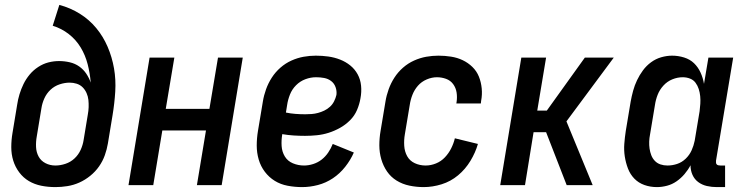

<svg xmlns="http://www.w3.org/2000/svg" viewBox="-20 -755 3040 783"><path d="M206 8Q176 8 148.5 2.5Q121 -3 98 -16.5Q75 -30 58.5 -52Q42 -74 34 -100Q26 -126 26 -155Q26 -184 31 -213L50 -328Q53 -349 59.5 -370.5Q66 -392 76 -412.5Q86 -433 101 -451Q116 -469 136 -482Q156 -495 177.5 -500.5Q199 -506 221 -506Q243 -506 264.5 -501Q286 -496 303 -484Q320 -472 331.5 -455Q343 -438 350 -418Q347 -456 337.5 -493Q328 -530 309 -561.5Q290 -593 260.5 -616Q231 -639 195 -650L222 -735Q267 -723 305.5 -699Q344 -675 372.5 -640.5Q401 -606 419 -564Q437 -522 445 -476Q453 -430 450 -381.5Q447 -333 439 -285L420 -170Q416 -146 407.5 -122Q399 -98 384 -76.5Q369 -55 348 -38Q327 -21 303.5 -10.5Q280 0 255 4Q230 8 206 8ZM206 -80Q226 -80 247 -87Q268 -94 284 -109Q300 -124 309 -144Q318 -164 321 -184L338 -287Q341 -303 341.5 -318Q342 -333 340.5 -347.5Q339 -362 333 -375.5Q327 -389 317 -399Q307 -409 293 -413.5Q279 -418 264 -418Q244 -418 223 -411Q202 -404 186 -389Q170 -374 161 -354Q152 -334 149 -314L130 -199Q126 -177 127 -155.5Q128 -134 137.5 -116.5Q147 -99 165.5 -89.5Q184 -80 206 -80Z M504 0 590 -520H691L656 -311H834L869 -520H970L884 0H783L820 -223H642L605 0Z M1212 8Q1182 8 1153 2.5Q1124 -3 1100.5 -17.5Q1077 -32 1060 -54.5Q1043 -77 1035 -104.5Q1027 -132 1027 -161.5Q1027 -191 1032 -221L1052 -341Q1056 -366 1065 -391Q1074 -416 1088.5 -438.5Q1103 -461 1123.5 -479Q1144 -497 1168.5 -508Q1193 -519 1218 -523.5Q1243 -528 1268 -528Q1294 -528 1319 -524.5Q1344 -521 1367 -512Q1390 -503 1408.5 -488Q1427 -473 1438.5 -452Q1450 -431 1452.5 -405.5Q1455 -380 1450 -354Q1446 -330 1436 -306.5Q1426 -283 1407.5 -264.5Q1389 -246 1366.5 -233.5Q1344 -221 1320.5 -213.5Q1297 -206 1272.5 -203.5Q1248 -201 1224 -201Q1201 -201 1177.5 -202.5Q1154 -204 1131 -208V-207Q1127 -183 1128.5 -159.5Q1130 -136 1141.5 -117Q1153 -98 1174.5 -89Q1196 -80 1220 -80Q1238 -80 1257 -86Q1276 -92 1291.5 -104Q1307 -116 1318.5 -133Q1330 -150 1337 -168L1423 -133Q1410 -103 1388 -75Q1366 -47 1337.5 -28Q1309 -9 1276.5 -0.5Q1244 8 1212 8ZM1225 -289Q1238 -289 1251 -290Q1264 -291 1277 -294.5Q1290 -298 1302.5 -304Q1315 -310 1325.5 -319.5Q1336 -329 1342.5 -342Q1349 -355 1352 -368Q1354 -384 1348.5 -399.5Q1343 -415 1330.5 -424.5Q1318 -434 1302 -437Q1286 -440 1269 -440Q1247 -440 1225.5 -432Q1204 -424 1187.5 -407.5Q1171 -391 1162.5 -369.5Q1154 -348 1151 -327L1146 -296Q1165 -292 1185 -290.5Q1205 -289 1225 -289Z M1708 8Q1678 8 1649.5 2Q1621 -4 1597.5 -18.5Q1574 -33 1558.5 -55.5Q1543 -78 1535 -105.5Q1527 -133 1527 -162.5Q1527 -192 1532 -221L1552 -341Q1556 -366 1565 -391Q1574 -416 1588.5 -438.5Q1603 -461 1623.5 -479Q1644 -497 1668.5 -508Q1693 -519 1718 -523.5Q1743 -528 1768 -528Q1794 -528 1819.5 -524Q1845 -520 1867 -509.5Q1889 -499 1906.5 -482Q1924 -465 1933 -442.5Q1942 -420 1944.5 -394.5Q1947 -369 1942 -343L1941 -333H1841L1842 -339Q1845 -359 1842 -378Q1839 -397 1828 -412Q1817 -427 1799 -433.5Q1781 -440 1762 -440Q1741 -440 1720 -431Q1699 -422 1684.5 -405.5Q1670 -389 1662 -368.5Q1654 -348 1651 -327L1631 -207Q1627 -184 1628.5 -160.5Q1630 -137 1640.5 -118Q1651 -99 1671.5 -89.5Q1692 -80 1716 -80Q1737 -80 1758 -88.5Q1779 -97 1794.5 -113.5Q1810 -130 1820 -150Q1830 -170 1835 -191L1929 -168Q1919 -133 1898.5 -99Q1878 -65 1848 -40Q1818 -15 1781 -3.5Q1744 8 1708 8Z M2291 0 2207 -216H2156L2121 0H2020L2106 -520H2207L2171 -304H2210L2365 -520H2483L2290 -260L2397 0Z M2659 8Q2632 8 2608 -0.5Q2584 -9 2567 -26.5Q2550 -44 2541 -67.5Q2532 -91 2528 -116.5Q2524 -142 2526 -168.5Q2528 -195 2532 -221L2552 -341Q2556 -363 2562 -385Q2568 -407 2578 -428Q2588 -449 2602 -468Q2616 -487 2635 -501Q2654 -515 2676.5 -521.5Q2699 -528 2721 -528Q2746 -528 2770 -520.5Q2794 -513 2810.5 -497Q2827 -481 2837 -459Q2847 -437 2851 -413L2869 -520H2970L2900 -100Q2900 -96 2900 -92Q2900 -88 2902.5 -85Q2905 -82 2909 -81Q2913 -80 2918 -80H2937V8H2903Q2882 8 2862.5 3.5Q2843 -1 2827.5 -12.5Q2812 -24 2804 -42Q2796 -60 2796 -81Q2786 -62 2771.5 -45Q2757 -28 2739 -15.5Q2721 -3 2700 2.5Q2679 8 2659 8ZM2702 -80Q2722 -80 2741.5 -86.5Q2761 -93 2776.5 -108Q2792 -123 2800.5 -142Q2809 -161 2813 -181L2833 -301Q2835 -316 2836 -332Q2837 -348 2835.5 -363Q2834 -378 2829.5 -392Q2825 -406 2816.5 -417.5Q2808 -429 2794 -434.5Q2780 -440 2764 -440Q2743 -440 2722 -431.5Q2701 -423 2685.5 -406Q2670 -389 2662 -368.5Q2654 -348 2651 -327L2631 -207Q2628 -192 2627.5 -177.5Q2627 -163 2629 -149Q2631 -135 2636 -122Q2641 -109 2650.5 -99Q2660 -89 2673.5 -84.5Q2687 -80 2702 -80Z"/></svg>

Font: Iosevka Term Curly Semibold
Style: Italic
Weight: 600
Italic angle: -9°
Designer: Belleve Invis
Foundry: Belleve Invis
Version: Version 32.3.0